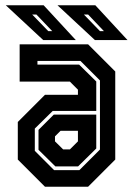

<svg xmlns="http://www.w3.org/2000/svg" viewBox="-20 -708 504 728"><path d="M150.5 0 47.5 -103V-245.5L150.5 -348.5H275.5V-368L245 -398.5H54.5V-540H314L417 -437V-103L314 0ZM185 -63H281L359 -141V-403L285 -477H122V-463H280L345 -399V-287.5H180L112 -220.5V-136ZM190 -77 126 -140V-215.5L184 -273.5H345V-145L276 -77ZM219.5 -141.5H245L275.5 -172V-212H209.5L188.5 -191V-172ZM463.5 -556H340L198 -688H341.5ZM374 -590 314 -653H298L359 -590ZM267.5 -556H144L2 -688H145.5ZM178 -590 118 -653H102L163 -590Z"/></svg>

Font: Tourney Condensed Regular
Style: Bold
Weight: 700
Width: 3
Designer: Tyler Finck
Foundry: Etcetera Type Co
Version: Version 1.010; ttfautohint (v1.8.3)